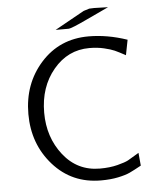

<svg xmlns="http://www.w3.org/2000/svg" viewBox="-58 -900 791 968"><g transform="rotate(-5 337.0 -416.5)"><path d="M252 -758 401 -841 430 -850Q434 -850 442.5 -850.5Q451 -851 455 -851L525 -849L414 -797Q332 -758 317 -758ZM78 -347Q78 -500 172.5 -605.5Q267 -711 414 -711Q509 -711 609 -677L594 -600Q559 -619 540 -627.5Q521 -636 487 -644Q453 -652 413 -652Q304 -652 231 -564.5Q158 -477 158 -347Q158 -222 229 -132Q300 -42 414 -42Q464 -42 503 -52Q542 -62 558.5 -71Q575 -80 614 -104L620 -39Q582 -18 560.5 -8Q539 2 501 10Q463 18 414 18Q267 18 172.5 -88.5Q78 -195 78 -347Z"/></g></svg>

Font: Coval
Style: ExtraLight
Weight: 250
Foundry: Context Ltd
Version: Version 001.000